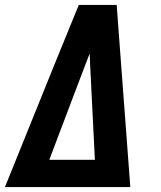

<svg xmlns="http://www.w3.org/2000/svg" viewBox="-29 -755 649 775"><path d="M-9 0 189 -490 289 -735H442L451 -613L497 0ZM170 -110H354L335 -490Q335 -502 334 -514.5Q333 -527 333 -539Q328 -527 323.5 -514.5Q319 -502 314 -490Z"/></svg>

Font: Iosevka SS04 XBd Ex
Style: Italic
Weight: 800
Width: 7
Italic angle: -9°
Monospace: yes
Designer: Belleve Invis
Foundry: Belleve Invis
Version: Version 19.0.0; ttfautohint (v1.8.4)